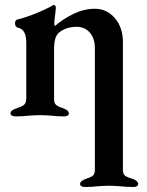

<svg xmlns="http://www.w3.org/2000/svg" viewBox="-20 -462 587 767"><path d="M300 273Q300 261 321 253Q341 247 350 240.5Q359 234 359 216V-269Q359 -308 339.5 -331Q320 -354 288 -355Q244 -355 216 -332Q196 -316 196 -267V-66Q196 -50 203.5 -43.5Q211 -37 221 -33.5Q231 -30 234 -29Q255 -21 255 -9Q255 -3 249.5 0Q244 3 237 3Q208 3 185 0Q157 -2 142 -2Q126 -2 96 0Q72 3 43 3Q34 3 28 0Q22 -3 22 -9Q22 -16 28 -20.5Q34 -25 45 -29Q65 -35 74.5 -42Q84 -49 85 -67V-291Q85 -346 50 -352Q46 -353 43 -357.5Q40 -362 40 -369Q40 -381 49 -384Q82 -392 118.5 -406.5Q155 -421 183 -436Q185 -437 188.5 -439.5Q192 -442 195 -442Q203 -442 203 -430L201 -408Q197 -382 197 -370Q197 -360 199 -358Q233 -387 274.5 -407Q316 -427 359 -427Q407 -427 439 -389.5Q471 -352 471 -293V216Q471 234 480.5 240.5Q490 247 511 253Q532 261 532 273Q532 279 526.5 282Q521 285 514 285Q484 285 460 282Q430 280 415 280Q399 280 371 282Q347 285 318 285Q311 285 305.5 282Q300 279 300 273Z"/></svg>

Font: EB Garamond SemiBold
Style: Regular
Weight: 600
Designer: Georg Duffner and Octavio Pardo
Foundry: Georg Duffner
Version: Version 1.000